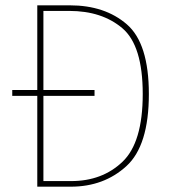

<svg xmlns="http://www.w3.org/2000/svg" viewBox="-20 -701 657 721"><path d="M539 -348Q539 -154 454.5 -77Q370 0 246 0H120V-341H26V-363H120V-681H242Q374 -681 456.5 -609.5Q539 -538 539 -348ZM516 -348Q516 -530 439.5 -595Q363 -660 240 -660H143V-363H335V-341H143V-21H247Q364 -21 440 -93.5Q516 -166 516 -348Z"/></svg>

Font: Fira Sans Thin
Style: Regular
Weight: 100
Designer: bBox Type GmbH & Carrois Corporate GbR & Edenspiekermann AG
Foundry: bBox Type GmbH & Carrois Corporate GbR & Edenspiekermann AG
Version: Version 4.301